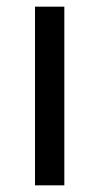

<svg xmlns="http://www.w3.org/2000/svg" viewBox="-20 -556 298 576"><path d="M173 0H85V-536H173Z"/></svg>

Font: Noto Sans Meetei Mayek
Style: Regular
Weight: 400
Designer: Monotype Design Team and Neelakash Kshetrimayum
Foundry: Monotype Imaging Inc.
Version: Version 2.002